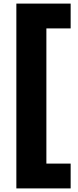

<svg xmlns="http://www.w3.org/2000/svg" viewBox="-20 -888 435 1068"><path d="M71 -868H373V-730H238V22H373V160H71Z"/></svg>

Font: Plata Sans Black
Style: Regular
Weight: 900
Designer: Pablo Impallari, Andres Torresi, & Cristiano Sobral
Foundry: Pablo Impallari, Andres Torresi, & Cristiano Sobral
Version: Version 1.00;December 28, 2019;FontCreator 12.0.0.2547 64-bi